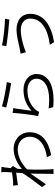

<svg xmlns="http://www.w3.org/2000/svg" viewBox="1062 -1893 876 3040"><g transform="rotate(-90 1500.0 -373.0)"><path d="M296 -719 290 -621C238 -613 175 -606 143 -604C120 -603 102 -602 81 -603L89 -528C152 -538 242 -550 286 -555L279 -453C230 -376 113 -215 57 -145L102 -84C153 -155 223 -255 272 -329L270 -271C269 -164 269 -117 268 -20C268 -4 266 23 265 36H343C341 18 339 -5 338 -22C334 -110 334 -167 334 -260C334 -297 335 -339 338 -382C430 -471 538 -530 656 -530C794 -530 855 -424 855 -347C856 -172 699 -92 531 -68L564 -1C776 -42 927 -144 926 -345C925 -499 802 -595 666 -595C569 -595 455 -558 343 -464L348 -536L392 -606L365 -637L357 -635C365 -707 373 -764 378 -788L293 -791C297 -767 296 -741 296 -719Z M1335 -780 1317 -712C1393 -691 1609 -648 1703 -635L1720 -703C1632 -712 1419 -753 1335 -780ZM1308 -601 1233 -611C1227 -510 1202 -298 1182 -208L1249 -191C1255 -207 1263 -223 1277 -240C1349 -326 1458 -377 1593 -377C1697 -377 1774 -318 1774 -236C1774 -97 1621 -3 1302 -41L1324 32C1687 62 1848 -56 1848 -233C1848 -350 1746 -439 1597 -439C1474 -439 1363 -399 1266 -312C1277 -378 1294 -531 1308 -601Z M2726 -334C2726 -151 2553 -53 2311 -22L2352 45C2607 6 2801 -114 2801 -331C2801 -472 2696 -549 2557 -549C2442 -549 2329 -516 2259 -500C2229 -494 2197 -488 2170 -485L2193 -402C2217 -412 2244 -422 2276 -432C2336 -449 2434 -482 2550 -482C2655 -482 2726 -421 2726 -334ZM2301 -779 2290 -711C2402 -691 2601 -671 2711 -663L2722 -732C2626 -733 2410 -754 2301 -779Z"/></g></svg>

Font: ChiuKong Gothic MN Normal
Style: Regular
Weight: 350
Designer: Ryoko NISHIZUKA 西塚涼子 (kana, bopomofo & ideographs); Paul D. Hunt (Latin, Greek & Cyrillic); Sandoll Communications 산돌커뮤니
Foundry: Adobe
Version: Version 1.300